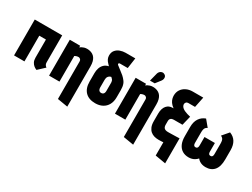

<svg xmlns="http://www.w3.org/2000/svg" viewBox="-67 -1412 3044 2322"><g transform="rotate(30 1455.5 -251.5)"><path d="M422 -124V-501H39V0H184V-359H277V-107Q277 -69 290 -45Q303 -21 320 -7.5Q337 6 350 11.5Q363 17 361 17L452 -68Q440 -76 431 -89Q422 -102 422 -124Z M762 -333V191L906 215V-346Q906 -385 898.5 -413Q891 -441 877.5 -460Q864 -479 846 -490Q828 -501 808 -506Q788 -511 767 -511Q744 -511 726 -505.5Q708 -500 694.5 -492.5Q681 -485 673 -478V-501H528V0H673V-358Q683 -364 691.5 -367Q700 -370 708 -371.5Q716 -373 723 -373Q733 -373 740 -369.5Q747 -366 752 -361Q757 -356 759.5 -349Q762 -342 762 -333Z M1196 -555H1306L1327 -702H1192Q1154 -702 1117.5 -689Q1081 -676 1057.5 -648Q1034 -620 1034 -575Q1034 -550 1044 -527.5Q1054 -505 1077 -482L1098 -460Q1058 -451 1034 -427.5Q1010 -404 999 -371Q988 -338 988 -299V-184Q988 -90 1037 -39.5Q1086 11 1177 11Q1233 11 1276 -11.5Q1319 -34 1343 -77.5Q1367 -121 1367 -184V-281Q1367 -305 1364 -326Q1361 -347 1354 -365.5Q1347 -384 1336 -398Q1316 -425 1292 -446Q1268 -467 1242 -485.5Q1216 -504 1191 -525Q1188 -527 1185.5 -529.5Q1183 -532 1181.5 -535Q1180 -538 1180 -541Q1180 -546 1182.5 -549Q1185 -552 1189 -553.5Q1193 -555 1196 -555ZM1221 -294V-185Q1221 -172 1217 -160Q1213 -148 1203 -140.5Q1193 -133 1177 -133Q1162 -133 1152.5 -140.5Q1143 -148 1139 -160Q1135 -172 1135 -185V-292Q1135 -306 1138 -317.5Q1141 -329 1147.5 -338Q1154 -347 1164 -353.5Q1174 -360 1188 -363L1197 -354Q1211 -342 1215.5 -330.5Q1220 -319 1220.5 -309.5Q1221 -300 1221 -294Z M1682 -333V191L1826 215V-346Q1826 -385 1818.5 -413Q1811 -441 1797.5 -460Q1784 -479 1766 -490Q1748 -501 1728 -506Q1708 -511 1687 -511Q1664 -511 1646 -505.5Q1628 -500 1614.5 -492.5Q1601 -485 1593 -478V-501H1448V0H1593V-358Q1603 -364 1611.5 -367Q1620 -370 1628 -371.5Q1636 -373 1643 -373Q1653 -373 1660 -369.5Q1667 -366 1672 -361Q1677 -356 1679.5 -349Q1682 -342 1682 -333ZM1736 -629Q1746 -642 1749.5 -658Q1753 -674 1748 -689Q1743 -704 1726 -713Q1709 -723 1691.5 -719Q1674 -715 1662 -703Q1650 -691 1645 -675L1615 -558H1681Z M2246 -555 2276 -702H2129Q2079 -702 2039.5 -682.5Q2000 -663 1977 -628Q1954 -593 1954 -546Q1954 -527 1959.5 -504.5Q1965 -482 1981 -458Q1997 -434 2030 -410H2016Q1992 -410 1971 -401Q1950 -392 1934 -373.5Q1918 -355 1909 -327Q1900 -299 1900 -261V-156Q1900 -108 1913.5 -76Q1927 -44 1949.5 -25Q1972 -6 2000.5 2Q2029 10 2059 10Q2074 10 2086 9.5Q2098 9 2109 8.5Q2120 8 2128 7V192L2274 217V-132Q2253 -131 2233.5 -130.5Q2214 -130 2194.5 -129.5Q2175 -129 2155.5 -128.5Q2136 -128 2114 -128Q2095 -128 2081.5 -132.5Q2068 -137 2060.5 -145Q2053 -153 2049.5 -164.5Q2046 -176 2046 -190V-242Q2046 -255 2050 -264.5Q2054 -274 2061 -280Q2068 -286 2078 -289Q2088 -292 2100 -292H2222L2254 -422L2209 -434Q2186 -441 2168 -449.5Q2150 -458 2137.5 -468.5Q2125 -479 2118.5 -491.5Q2112 -504 2112 -517Q2112 -531 2122.5 -543Q2133 -555 2152 -555Z M2767 -500 2691 -411Q2707 -404 2717 -393.5Q2727 -383 2731 -365.5Q2735 -348 2735 -320V-180Q2735 -163 2731 -153Q2727 -143 2720 -139Q2713 -135 2704 -135Q2695 -135 2687.5 -138.5Q2680 -142 2676 -152Q2672 -162 2672 -180V-297H2527V-180Q2527 -162 2522.5 -152Q2518 -142 2510.5 -138.5Q2503 -135 2494 -135Q2485 -135 2478 -139Q2471 -143 2467 -153Q2463 -163 2463 -180V-320Q2463 -348 2467 -365.5Q2471 -383 2480.5 -393.5Q2490 -404 2506 -411L2432 -500Q2377 -480 2346.5 -433.5Q2316 -387 2316 -316V-187Q2316 -120 2336.5 -76Q2357 -32 2394 -9.5Q2431 13 2482 13Q2506 13 2527.5 7Q2549 1 2567.5 -11Q2586 -23 2601 -40Q2614 -23 2632 -11Q2650 1 2672 7Q2694 13 2718 13Q2796 13 2838 -37Q2880 -87 2880 -187V-316Q2880 -387 2851.5 -433Q2823 -479 2767 -500Z"/></g></svg>

Font: Advent Pro ExtraBold
Style: Regular
Weight: 800
Designer: VivaRado, Andreas Kalpakidis
Foundry: VivaRado, Andreas Kalpakidis
Version: Version 3.000